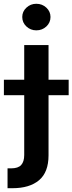

<svg xmlns="http://www.w3.org/2000/svg" viewBox="-60 -782 379 1006"><path d="M66.9 -545.9H194.3V31.7Q194.3 120.6 144.5 162.4Q94.7 204.1 5.4 204.1H-20.5V100.1H-2Q35.2 100.1 51 82.5Q66.9 64.9 66.9 30.3ZM-39.6 -283.2V-364.3H299.8V-283.2ZM130.4 -623Q100.1 -623 78.4 -643.3Q56.6 -663.6 56.6 -692.9Q56.6 -721.7 78.4 -741.9Q100.1 -762.2 130.4 -762.2Q161.1 -762.2 182.9 -741.9Q204.6 -721.7 204.6 -692.9Q204.6 -663.6 182.9 -643.3Q161.1 -623 130.4 -623Z"/></svg>

Font: Inter SemiBold
Style: Regular
Weight: 600
Designer: Rasmus Andersson
Foundry: rsms
Version: Version 4.001;git-9221beed3